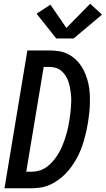

<svg xmlns="http://www.w3.org/2000/svg" viewBox="-20 -1004 564 1024"><path d="M4 0 126 -735H242Q268 -735 294 -731Q320 -727 342.5 -715.5Q365 -704 383 -687.5Q401 -671 414.5 -650Q428 -629 437 -605.5Q446 -582 451.5 -557.5Q457 -533 458.5 -507Q460 -481 459.5 -454.5Q459 -428 456 -401Q453 -374 449 -348Q445 -324 439.5 -300Q434 -276 427 -252Q420 -228 410.5 -204.5Q401 -181 388.5 -158.5Q376 -136 361 -115Q346 -94 327.5 -75.5Q309 -57 287.5 -42Q266 -27 242.5 -17Q219 -7 194.5 -3.5Q170 0 146 0ZM120 -88H146Q164 -88 182 -92Q200 -96 216.5 -105.5Q233 -115 247 -128.5Q261 -142 272.5 -157Q284 -172 293.5 -188.5Q303 -205 310.5 -222Q318 -239 324 -256.5Q330 -274 335 -291.5Q340 -309 343.5 -326.5Q347 -344 350 -362Q353 -380 355 -398Q357 -416 358.5 -434Q360 -452 360 -470Q360 -488 358 -505.5Q356 -523 352.5 -540Q349 -557 343.5 -572.5Q338 -588 328.5 -602Q319 -616 306 -627Q293 -638 276.5 -642.5Q260 -647 242 -647H213ZM280 -799 175 -931 249 -979 334 -855 461 -984 524 -926 373 -799Z"/></svg>

Font: Iosevka SS04 Semibold
Style: Italic
Weight: 600
Italic angle: -9°
Monospace: yes
Designer: Belleve Invis
Foundry: Belleve Invis
Version: Version 19.0.0; ttfautohint (v1.8.4)